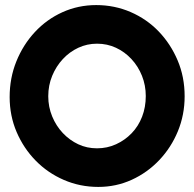

<svg xmlns="http://www.w3.org/2000/svg" viewBox="-20 -717 765 756"><path d="M367 19Q295 19 231.5 -8.5Q168 -36 120.5 -84.5Q73 -133 45.5 -197Q18 -261 18 -335Q18 -410 44.5 -475.5Q71 -541 117.5 -591Q164 -641 226 -669Q288 -697 359 -697Q431 -697 494.5 -669.5Q558 -642 605 -593Q652 -544 679.5 -479Q707 -414 707 -338Q707 -265 680.5 -200.5Q654 -136 607 -86.5Q560 -37 498.5 -9Q437 19 367 19ZM362 -133Q402 -133 437 -149Q472 -165 498.5 -192.5Q525 -220 539.5 -257.5Q554 -295 554 -339Q554 -381 539 -418.5Q524 -456 497.5 -484.5Q471 -513 436.5 -529Q402 -545 362 -545Q323 -545 288.5 -529Q254 -513 227.5 -484.5Q201 -456 185.5 -418.5Q170 -381 170 -338Q170 -296 185.5 -258.5Q201 -221 227.5 -193Q254 -165 288 -149Q322 -133 362 -133Z"/></svg>

Font: Fredoka SemiBold
Style: Regular
Weight: 600
Designer: Ben Nathan
Foundry: Milena B. Brandão, Ben Nathan
Version: Version 2.001